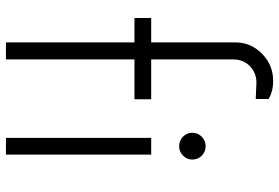

<svg xmlns="http://www.w3.org/2000/svg" viewBox="-170 -790 960 661"><g transform="rotate(90 310.5 -460.0)"><path d="M185.1 -782.7V-500H322.3V-442.4H185.1V0H126.5V-442.4H42.5V-500H126.5V-790Q126.5 -843.3 165.5 -881.6Q204.6 -919.9 258.8 -919.9Q296.4 -919.9 321.3 -903.8V-859.9L265.1 -862.3Q231.4 -862.3 208.3 -839.8Q185.1 -817.4 185.1 -782.7ZM529.8 -641.1Q529.8 -622.6 516.1 -609.4Q502.4 -596.2 483.9 -596.2Q464.8 -596.2 451.2 -609.4Q437.5 -622.6 437.5 -641.1Q437.5 -660.6 451.2 -674.1Q464.8 -687.5 483.9 -687.5Q502.9 -687.5 516.4 -674.1Q529.8 -660.6 529.8 -641.1ZM455.1 0V-500H512.7V0Z"/></g></svg>

Font: Now Alt Light
Style: Regular
Weight: 300
Designer: Alfredo Marco Pradil
Foundry: Alfredo Marco Pradil
Version: Version 1.002;PS 001.002;hotconv 1.0.88;makeotf.lib2.5.64775